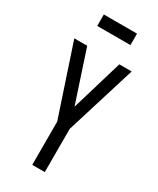

<svg xmlns="http://www.w3.org/2000/svg" viewBox="-202 -854 754 916"><g transform="rotate(30 175.0 -396.0)"><path d="M146 0V-238L18 -623H89L182 -341L266 -623H334L215 -238V0ZM83 -729V-792H266V-729Z"/></g></svg>

Font: Inconsolata ExtraCondensed Medium
Style: Regular
Weight: 500
Width: 2
Monospace: yes
Designer: Raph Levien, Cyreal, Brenton Simpson
Foundry: Raph Levien, Cyreal, Google
Version: Version 3.001; ttfautohint (v1.8.2.53-6de2)